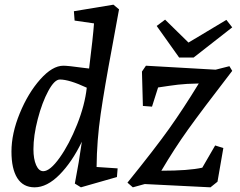

<svg xmlns="http://www.w3.org/2000/svg" viewBox="-20 -790 1025 821"><path d="M29 -142Q29 -219 64.5 -305.5Q100 -392 152 -450.5Q204 -509 251 -509Q271 -509 336 -500L361 -497Q378 -633 382 -690L299 -702L296 -742L465 -770L489 -750L459 -586Q427 -416 410.5 -302.5Q394 -189 393 -76L483 -70L480 -33L326 11L300 -5Q318 -97 330 -184Q288 -97 234.5 -43Q181 11 128 11Q79 11 54 -28.5Q29 -68 29 -142ZM165 -58Q194 -58 235 -115.5Q276 -173 309.5 -257Q343 -341 351 -415Q276 -450 236 -450Q213 -450 186.5 -401Q160 -352 141.5 -281Q123 -210 123 -152Q123 -110 134.5 -84Q146 -58 165 -58ZM830 -433Q775 -432 741.5 -428Q708 -424 656 -416L630 -334L591 -337L587 -484L604 -509L902 -492L961 -507L973 -487Q842 -317 784 -236Q726 -155 670 -60Q787 -60 845 -73L900 -168L935 -157L910 -13L880 11L599 -3L548 11L525 -9Q643 -155 703.5 -240Q764 -325 830 -433ZM973 -673 808 -544H746L650 -679L686 -706L786 -608L948 -705Z"/></svg>

Font: Andada Pro Medium
Style: Italic
Weight: 500
Italic angle: -7°
Designer: Carolina Giovagnoli
Foundry: Huerta Tipografica
Version: Version 3.005; ttfautohint (v1.8.4)